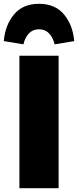

<svg xmlns="http://www.w3.org/2000/svg" viewBox="-59 -989 410 1009"><path d="M249 0H43V-696H249ZM331 -773 228 -756Q219 -793 198.5 -814Q178 -835 146 -835Q114 -835 93.5 -814Q73 -793 64 -756L-39 -773Q-32 -857 14.5 -913Q61 -969 146 -969Q231 -969 277.5 -913Q324 -857 331 -773Z"/></svg>

Font: FiraGO Heavy
Style: Regular
Weight: 900
Designer: bBox Type
Foundry: bBox Type GmbH
Version: Version 1.001